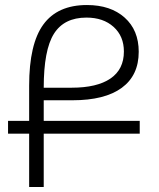

<svg xmlns="http://www.w3.org/2000/svg" viewBox="-20 -744 633 764"><path d="M536 -212H154V0H96V-212H12V-263H96V-403Q96 -569 152.5 -646.5Q209 -724 326 -724Q420 -724 476 -674Q532 -624 532 -538Q532 -444 464.5 -394.5Q397 -345 268 -345H154V-263H536ZM154 -395H265Q366 -395 419.5 -431.5Q473 -468 473 -539Q473 -600 432 -637Q391 -674 324 -674Q235 -674 194.5 -609.5Q154 -545 154 -395Z"/></svg>

Font: Noto Sans Armenian Light
Style: Regular
Weight: 300
Designer: Monotype Design team
Foundry: Monotype Imaging Inc.
Version: Version 1.000